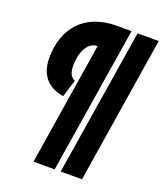

<svg xmlns="http://www.w3.org/2000/svg" viewBox="-168 -849 992 1168"><g transform="rotate(20 327.5 -265.0)"><path d="M366 210 518 -740H655L504 210ZM258 -338 223 -226Q169 -235 134 -260Q99 -285 81.5 -324.5Q64 -364 64 -416Q64 -489 85 -548.5Q106 -608 146.5 -651Q187 -694 247 -717Q307 -740 386 -740H479L327 210H190L316 -584Q288 -583 269 -567.5Q250 -552 238.5 -528Q227 -504 222 -476Q217 -448 217 -422Q217 -398 222 -380.5Q227 -363 237 -352.5Q247 -342 258 -338Z"/></g></svg>

Font: Georama ExtraBold
Style: Italic
Weight: 800
Italic angle: -9°
Version: Version 1.001